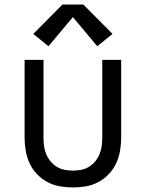

<svg xmlns="http://www.w3.org/2000/svg" viewBox="-20 -815 640 843"><path d="M300 8Q271 8 242.5 3Q214 -2 188.5 -15.5Q163 -29 142.5 -50.5Q122 -72 110 -98Q98 -124 93 -152.5Q88 -181 88 -210V-552H171V-210Q171 -192 173.5 -173.5Q176 -155 183 -138Q190 -121 202 -106.5Q214 -92 229.5 -82.5Q245 -73 263.5 -69.5Q282 -66 300 -66Q318 -66 336.5 -69.5Q355 -73 370.5 -82.5Q386 -92 398 -106.5Q410 -121 417 -138Q424 -155 426.5 -173.5Q429 -192 429 -210V-552H512V-210Q512 -181 507 -152.5Q502 -124 490 -98Q478 -72 457.5 -50.5Q437 -29 411.5 -15.5Q386 -2 357.5 3Q329 8 300 8ZM193 -612 126 -666 254 -795H346L474 -666L407 -612L300 -740Z"/></svg>

Font: Monocode
Style: Regular
Weight: 400
Designer: Belleve Invis
Foundry: Belleve Invis
Version: Version 16.1.0; ttfautohint (v1.8.4)